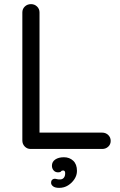

<svg xmlns="http://www.w3.org/2000/svg" viewBox="-20 -720 582 928"><path d="M474 -79Q491 -79 503 -67.5Q515 -56 515 -39Q515 -22 503 -11Q491 0 474 0H128Q111 0 99.5 -12Q88 -24 88 -41V-660Q88 -677 100 -688.5Q112 -700 130 -700Q147 -700 159 -688.5Q171 -677 171 -660V-61L151 -79ZM352 106Q352 127 340 145.5Q328 164 309 176Q290 188 266 188Q246 188 236.5 180.5Q227 173 227 164Q227 153 232.5 148.5Q238 144 244 144Q249 144 256 146Q263 148 274 147Q283 146 289 138.5Q295 131 295 117Q295 104 285 104Q278 104 275 108.5Q272 113 261 113Q247 113 239 103.5Q231 94 231 81Q231 62 247 51Q263 40 289 40Q316 40 334 57Q352 74 352 106Z"/></svg>

Font: Quicksand Light Medium
Style: Regular
Weight: 500
Version: Version 3.006